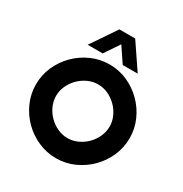

<svg xmlns="http://www.w3.org/2000/svg" viewBox="-208 -1076 1185 1243"><g transform="rotate(30 385.0 -454.0)"><path d="M385 10Q315 10 251.5 -18Q188 -46 139.5 -94.5Q91 -143 63 -206.5Q35 -270 35 -340Q35 -411 63 -474Q91 -537 139.5 -585.5Q188 -634 251.5 -662Q315 -690 385 -690Q456 -690 519 -662Q582 -634 630.5 -585.5Q679 -537 707 -474Q735 -411 735 -340Q735 -270 707 -206.5Q679 -143 630.5 -94.5Q582 -46 519 -18Q456 10 385 10ZM385 -140Q424 -140 460 -156.5Q496 -173 524 -201Q552 -229 568.5 -265.5Q585 -302 585 -341Q585 -380 568.5 -416Q552 -452 524 -480Q496 -508 460 -524.5Q424 -541 385 -541Q346 -541 310 -524.5Q274 -508 246 -480Q218 -452 201.5 -416Q185 -380 185 -341Q185 -302 201.5 -265.5Q218 -229 246 -201Q274 -173 310 -156.5Q346 -140 385 -140ZM197 -729 325 -918H443L571 -729H459L364 -870H404L309 -729Z"/></g></svg>

Font: Teachers
Style: Regular
Weight: 400
Designer: Alfredo Marco Pradil, Chank Diesel
Version: Version 1.001